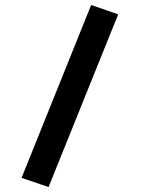

<svg xmlns="http://www.w3.org/2000/svg" viewBox="-20 -736 570 775"><path d="M67 -18 348 -716 457 -678 176 19Z"/></svg>

Font: TitilliumText22L Rg
Style: Bold
Weight: 700
Designer: Campivisivi
Foundry: Campivisivi
Version: 1.000